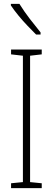

<svg xmlns="http://www.w3.org/2000/svg" viewBox="-20 -969 272 989"><path d="M195 0H37V-25L98 -31V-682L37 -689V-714H195V-689L135 -682V-31L195 -25ZM80 -949Q105 -909 133.5 -872Q162 -835 189 -802V-791H166Q147 -810 122.5 -835.5Q98 -861 75 -889Q52 -917 36 -941V-949Z"/></svg>

Font: Noto Sans Tamil ExtraCondensed ExtraLight
Style: Regular
Weight: 200
Width: 2
Designer: Jelle Bosma - Monotype Design Team
Foundry: Monotype Imaging Inc.
Version: Version 2.004; ttfautohint (v1.8.4.7-5d5b)